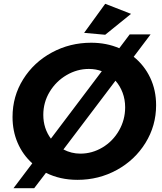

<svg xmlns="http://www.w3.org/2000/svg" viewBox="-20 -936 853 1011"><path d="M802 -382Q802 -274 746 -183.5Q690 -93 595 -41Q500 11 388 11Q296 11 222 -26L160 55H51L150 -76Q100 -121 73 -183.5Q46 -246 46 -320Q46 -429 102 -518.5Q158 -608 253 -659.5Q348 -711 460 -711Q541 -711 608 -682L663 -755H773L684 -637Q740 -592 771 -526.5Q802 -461 802 -382ZM248 -206 516 -561Q485 -573 448 -573Q386 -573 330.5 -540.5Q275 -508 241.5 -452.5Q208 -397 208 -331Q208 -260 248 -206ZM639 -371Q639 -412 625.5 -448Q612 -484 588 -511L314 -149Q356 -127 403 -127Q465 -127 519.5 -159.5Q574 -192 606.5 -248.5Q639 -305 639 -371ZM534 -916 670 -863 534 -753 423 -763Z"/></svg>

Font: Gontserrat SemiBold
Style: Italic
Weight: 600
Italic angle: -11.3°
Designer: Julieta Ulanovsky
Foundry: Julieta Ulanovsky
Version: Version 6.001